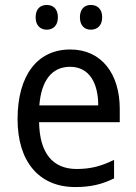

<svg xmlns="http://www.w3.org/2000/svg" viewBox="-20 -746 550 776"><path d="M124 -676C124 -642 144 -626 169 -626C194 -626 214 -642 214 -676C214 -711 194 -726 169 -726C144 -726 124 -711 124 -676ZM303 -676C303 -642 322 -626 347 -626C372 -626 393 -642 393 -676C393 -711 372 -726 347 -726C323 -726 303 -711 303 -676ZM264 -546C132 -546 51 -443 51 -264C51 -94 137 10 284 10C347 10 392 -1 441 -25V-100C391 -75 347 -63 290 -63C193 -63 140 -127 138 -252H464V-306C464 -447 391 -546 264 -546ZM263 -476C342 -476 377 -409 377 -320H139C147 -421 190 -476 263 -476Z"/></svg>

Font: Noto Sans Gurmukhi SemiCondensed
Style: Regular
Weight: 400
Width: 4
Designer: Jelle Bosma - Monotype Design Team
Foundry: Monotype Imaging Inc.
Version: Version 2.004